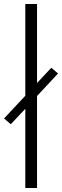

<svg xmlns="http://www.w3.org/2000/svg" viewBox="-29 -940 310 960"><path d="M261.2 -572.5 156.2 -460V0H97.5V-396.2L25 -318.8L-8.8 -347.5L97.5 -461.2V-920H156.2V-525L227.5 -601.2Z"/></svg>

Font: Now Light
Style: Regular
Weight: 300
Designer: Alfredo Marco Pradil
Foundry: Alfredo Marco Pradil
Version: Version 1.002;PS 001.002;hotconv 1.0.88;makeotf.lib2.5.64775